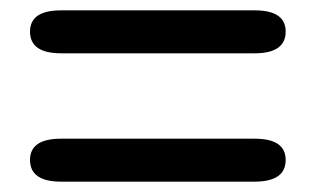

<svg xmlns="http://www.w3.org/2000/svg" viewBox="-20 -557 610 371"><path d="M98 -206Q38 -206 38 -248Q38 -289 98 -289H472Q532 -289 532 -248Q532 -206 472 -206ZM98 -454Q38 -454 38 -496Q38 -537 98 -537H472Q532 -537 532 -496Q532 -454 472 -454Z"/></svg>

Font: Resource Han Rounded CN Medium
Style: Regular
Weight: 500
Designer: Cyano Hao (round all glyphs); Ryoko NISHIZUKA 西塚涼子 (kana, bopomofo & ideographs); Paul D. Hunt (Latin, Greek & Cyrillic)
Foundry: Cyano Hao
Version: 0.990